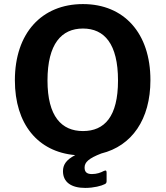

<svg xmlns="http://www.w3.org/2000/svg" viewBox="-20 -753 812 942"><path d="M477 0C627 -37 718 -167 718 -360C718 -591 588 -733 387 -733C185 -733 53 -591 53 -359C53 -145 165 -8 349 8C302 32 289 58 289 87C289 141 330 169 398 169C440 169 478 159 495 150C501 147 503 142 503 136V95C503 84 500 81 489 86C474 94 455 101 431 101C406 101 395 91 395 69C395 43 415 24 477 0ZM213 -358C213 -538 282 -613 387 -613C492 -613 559 -538 559 -358C559 -181 493 -110 387 -110C282 -110 213 -182 213 -358Z"/></svg>

Font: United Sans
Style: Bold
Weight: 700
Designer: Pablo Impallari, Rodrigo Fuenzalida (Modified by Dan O. Williams)
Version: Version 1.000;PS 001.000;hotconv 1.0.88;makeotf.lib2.5.64775